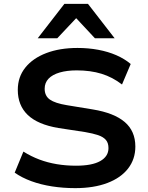

<svg xmlns="http://www.w3.org/2000/svg" viewBox="-20 -963 764 993"><path d="M369 10Q307 10 249 1Q191 -8 142 -26Q93 -44 56 -70L101 -179Q141 -154 183.5 -138Q226 -122 273.5 -114Q321 -106 373 -106Q456 -106 498.5 -130Q541 -154 541 -197Q541 -224 527.5 -239.5Q514 -255 487.5 -264Q461 -273 420 -280L282 -301Q175 -319 123.5 -368.5Q72 -418 72 -498Q72 -565 111 -613.5Q150 -662 219.5 -688.5Q289 -715 381 -715Q437 -715 488 -705.5Q539 -696 581.5 -677.5Q624 -659 656 -632L611 -526Q562 -564 505 -581.5Q448 -599 377 -599Q326 -599 288.5 -588Q251 -577 231 -556Q211 -535 211 -504Q211 -467 238 -448Q265 -429 326 -419L460 -397Q570 -379 625 -332Q680 -285 680 -205Q680 -140 642.5 -91.5Q605 -43 535 -16.5Q465 10 369 10ZM175 -765 313 -943H435L573 -765H471L374 -869L276 -765Z"/></svg>

Font: Nunito Sans 10pt SemiExpanded
Style: Bold
Weight: 700
Width: 6
Designer: Vernon Adams
Foundry: Vernon Adams
Version: Version 3.101;gftools[0.9.27]